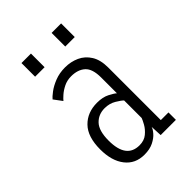

<svg xmlns="http://www.w3.org/2000/svg" viewBox="-200 -751 851 851"><g transform="rotate(-45 225.0 -325.5)"><path d="M193.5 11Q136.5 11 103.8 -30.8Q71 -72.5 71 -144.5Q71 -223.5 108.8 -262.2Q146.5 -301 207.5 -301Q243 -301 267 -288.5Q291 -276 299.5 -268V-367Q299.5 -421.5 275.2 -443.2Q251 -465 209 -465Q183.5 -465 162.5 -454.5Q141.5 -444 127.2 -431.2Q113 -418.5 107.5 -411.5L78.5 -450.5Q85.5 -459.5 105 -474.2Q124.5 -489 153.5 -500.5Q182.5 -512 218 -512Q254 -512 284.8 -498Q315.5 -484 334.2 -454Q353 -424 353 -376V-46.5H401V0H305.5L303 -54Q300 -43 287 -27.8Q274 -12.5 250.8 -0.8Q227.5 11 193.5 11ZM207.5 -34Q237 -34 256.2 -50Q275.5 -66 286 -85Q296.5 -104 299.5 -113V-223Q291 -232 267.5 -246Q244 -260 214 -260Q175 -260 150 -233.5Q125 -207 125 -145.5Q125 -34 207.5 -34ZM95 -662H154.5V-576.5H95ZM284 -662H343.5V-576.5H284Z"/></g></svg>

Font: Trispace Condensed ExtraLight
Style: Regular
Weight: 200
Width: 3
Designer: Tyler Finck
Foundry: Etcetera Type Company
Version: Version 1.210; ttfautohint (v1.8.3)